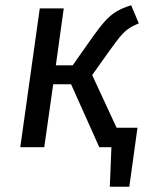

<svg xmlns="http://www.w3.org/2000/svg" viewBox="-20 -559 579 729"><path d="M478 -539 507 -470Q481 -460 464.5 -447.5Q448 -435 432.5 -415.5Q417 -396 394 -364L330 -274L457 0H357L250 -239H182L148 0H57L131 -527H222L192 -311H256L332 -419Q359 -457 379.5 -479.5Q400 -502 422.5 -515.5Q445 -529 478 -539ZM378 -74H502L471 150H397L403 0H368Z"/></svg>

Font: Fira Sans Variable
Style: Italic
Weight: 397
Italic angle: -8°
Designer: Carrois Corporate & Edenspiekermann AG
Foundry: Carrois Corporate GbR & Edenspiekermann AG
Version: Version 4.202